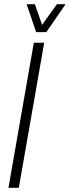

<svg xmlns="http://www.w3.org/2000/svg" viewBox="-20 -888 330 908"><path d="M20 0 140 -686H189L69 0ZM290 -868 199 -736H151L106 -868H145L187 -748H163L249 -868Z"/></svg>

Font: Archivo ExtraCondensed Thin
Style: Italic
Weight: 250
Width: 2
Italic angle: -10°
Designer: Hector Gatti
Foundry: Omnibus-Type
Version: Version 2.001